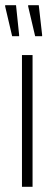

<svg xmlns="http://www.w3.org/2000/svg" viewBox="-37 -723 194 743"><path d="M48 0V-510H89V0ZM10 -583 -17 -698V-703H25L37 -588V-583ZM99 -583 72 -698V-703H113L126 -588V-583Z"/></svg>

Font: Saira Ultra Condensed ExLight
Style: Regular
Weight: 200
Width: 1
Designer: Hector Gatti with collaboration of the Omnibus-Type team
Foundry: Omnibus-Type
Version: Version 1.001; ttfautohint (v1.8)